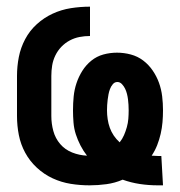

<svg xmlns="http://www.w3.org/2000/svg" viewBox="-20 -548 540 576"><path d="M453 8Q426 8 399.5 4Q373 0 348 -9Q325 1 299.5 4.5Q274 8 249 8Q220 8 192 3.5Q164 -1 138 -13Q112 -25 90.5 -45Q69 -65 55.5 -90Q42 -115 36.5 -143Q31 -171 31 -200V-320Q31 -349 36.5 -377Q42 -405 55.5 -430.5Q69 -456 90.5 -475.5Q112 -495 138 -507Q164 -519 192.5 -523.5Q221 -528 250 -528V-440Q234 -440 218.5 -437Q203 -434 189 -426.5Q175 -419 164 -407.5Q153 -396 146 -381.5Q139 -367 136.5 -351.5Q134 -336 134 -320V-200Q134 -177 140 -155Q146 -133 160.5 -116Q175 -99 196.5 -90.5Q218 -82 241 -81Q230 -95 221.5 -111.5Q213 -128 207.5 -145Q202 -162 200.5 -180.5Q199 -199 199 -217Q199 -238 201 -258.5Q203 -279 209.5 -298.5Q216 -318 227 -335.5Q238 -353 254 -366Q270 -379 290 -384.5Q310 -390 331 -390Q352 -390 372.5 -384.5Q393 -379 409.5 -366.5Q426 -354 438 -336.5Q450 -319 457 -299.5Q464 -280 466.5 -259Q469 -238 469 -217Q469 -199 467.5 -181.5Q466 -164 462 -146.5Q458 -129 451.5 -112.5Q445 -96 435 -81Q440 -81 445 -80.5Q450 -80 455 -80Q457 -80 459.5 -80Q462 -80 464 -80L469 8Q465 8 461 8Q457 8 453 8ZM339 -121Q347 -131 352 -142.5Q357 -154 360.5 -166.5Q364 -179 365 -191.5Q366 -204 366 -217Q366 -225 365.5 -233.5Q365 -242 364 -250Q363 -258 361 -266Q359 -274 355.5 -281.5Q352 -289 346 -295.5Q340 -302 332 -302Q324 -302 318.5 -295.5Q313 -289 310 -281Q307 -273 305.5 -265Q304 -257 303 -249Q302 -241 301.5 -233Q301 -225 301 -217Q301 -204 303 -190.5Q305 -177 309.5 -164.5Q314 -152 321.5 -141Q329 -130 339 -121Z"/></svg>

Font: Iosevka SS08 Regular
Style: Bold
Weight: 700
Monospace: yes
Designer: Belleve Invis
Foundry: Belleve Invis
Version: Version 16.3.4; ttfautohint (v1.8.4)